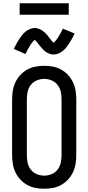

<svg xmlns="http://www.w3.org/2000/svg" viewBox="-20 -1145 540 1173"><path d="M250 8Q223 8 196.5 3Q170 -2 146.5 -15Q123 -28 104.5 -48Q86 -68 74.5 -92Q63 -116 58.5 -143Q54 -170 54 -196V-539Q54 -565 58.5 -592Q63 -619 74.5 -643Q86 -667 104.5 -687Q123 -707 146.5 -720Q170 -733 196.5 -738Q223 -743 250 -743Q277 -743 303.5 -738Q330 -733 353.5 -720Q377 -707 395.5 -687Q414 -667 425.5 -643Q437 -619 441.5 -592Q446 -565 446 -539V-196Q446 -170 441.5 -143Q437 -116 425.5 -92Q414 -68 395.5 -48Q377 -28 353.5 -15Q330 -2 303.5 3Q277 8 250 8ZM250 -72Q273 -72 295 -81Q317 -90 331.5 -108.5Q346 -127 351 -150Q356 -173 356 -196V-539Q356 -562 351 -585Q346 -608 331.5 -626.5Q317 -645 295 -654Q273 -663 250 -663Q227 -663 205 -654Q183 -645 168.5 -626.5Q154 -608 149 -585Q144 -562 144 -539V-196Q144 -173 149 -150Q154 -127 168.5 -108.5Q183 -90 205 -81Q227 -72 250 -72ZM308 -812Q294 -812 282 -816.5Q270 -821 260 -828Q250 -835 241 -845Q232 -855 224.5 -864Q217 -873 208 -884.5Q199 -896 192 -902Q190 -900 184.5 -894.5Q179 -889 176.5 -885.5Q174 -882 171 -878Q168 -874 165 -869Q162 -864 158.5 -858Q155 -852 151 -845.5Q147 -839 143.5 -831.5Q140 -824 136 -815L64 -846Q73 -864 81.5 -879.5Q90 -895 98 -907Q106 -919 114.5 -930Q123 -941 135 -951Q147 -961 162 -967.5Q177 -974 192 -974Q200 -974 207.5 -972Q215 -970 221.5 -967.5Q228 -965 235 -960.5Q242 -956 247.5 -951.5Q253 -947 259 -941Q265 -935 269.5 -929.5Q274 -924 278.5 -918Q283 -912 288.5 -905Q294 -898 298 -893Q302 -888 308 -884Q310 -886 315.5 -891.5Q321 -897 323.5 -900.5Q326 -904 329 -908Q332 -912 335 -917Q338 -922 341.5 -928Q345 -934 349 -940.5Q353 -947 356.5 -954.5Q360 -962 364 -970L436 -940Q427 -921 418.5 -906Q410 -891 402 -879Q394 -867 385.5 -856Q377 -845 365 -835Q353 -825 338 -818.5Q323 -812 308 -812ZM100 -1055V-1125H400V-1055Z"/></svg>

Font: Iosevka SS18 Medium
Style: Regular
Weight: 500
Monospace: yes
Designer: Belleve Invis
Foundry: Belleve Invis
Version: Version 25.1.1; ttfautohint (v1.8.4)